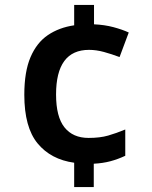

<svg xmlns="http://www.w3.org/2000/svg" viewBox="-20 -744 612 774"><path d="M359 -646Q402 -644 437.5 -634.5Q473 -625 499 -613L462 -514Q430 -526 399 -534.5Q368 -543 339 -543Q206 -543 206 -363Q206 -273 240 -230.5Q274 -188 337 -188Q383 -188 416 -197.5Q449 -207 485 -222V-116Q455 -102 425 -94Q395 -86 358 -84V10H279V-88Q185 -101 131.5 -166Q78 -231 78 -362Q78 -455 103 -513.5Q128 -572 173 -602.5Q218 -633 279 -642V-724H359Z"/></svg>

Font: Noto Sans Medefaidrin SemiBold
Style: Regular
Weight: 600
Designer: Dalton Maag Ltd
Foundry: Dalton Maag Ltd
Version: Version 1.002; ttfautohint (v1.8.4.7-5d5b)